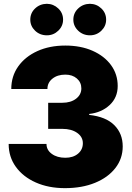

<svg xmlns="http://www.w3.org/2000/svg" viewBox="-20 -976 691 1006"><path d="M320.3 9.8Q234.4 9.8 167.7 -19.8Q101.1 -49.3 63.2 -101.6Q25.4 -153.8 25.4 -221.7H223.6Q223.6 -189.9 251.5 -169.7Q279.3 -149.4 322.3 -149.4Q363.3 -149.4 388.7 -170.7Q414.1 -191.9 414.1 -225.6Q414.1 -258.8 384.3 -279.8Q354.5 -300.8 306.6 -300.8H232.4V-437.5H306.6Q350.6 -437.5 378.4 -458.7Q406.2 -480 406.2 -512.7Q406.2 -544.4 382.8 -564.7Q359.4 -585 322.3 -585Q281.2 -585 254.9 -564Q228.5 -543 228.5 -509.8H39.1Q39.1 -576.7 75.4 -627.9Q111.8 -679.2 175.8 -708.3Q239.7 -737.3 322.3 -737.3Q402.8 -737.3 464.8 -710Q526.9 -682.6 561.8 -634.8Q596.7 -586.9 596.7 -525.4Q596.7 -464.8 554.4 -425.5Q512.2 -386.2 447.3 -378.9V-374Q535.2 -364.3 579.1 -320.1Q623 -275.9 623 -209Q623 -145 584.5 -95.5Q545.9 -45.9 477.8 -18.1Q409.7 9.8 320.3 9.8ZM225.6 -791Q189 -791 163.8 -815.2Q138.7 -839.4 138.7 -873Q138.7 -907.7 163.8 -931.6Q189 -955.6 225.6 -956.1Q260.3 -955.6 285.4 -931.6Q310.5 -907.7 310.5 -873Q310.5 -839.4 285.4 -815.2Q260.3 -791 225.6 -791ZM451.2 -791Q415 -791 389.6 -815.2Q364.3 -839.4 364.3 -873Q364.3 -907.7 389.6 -931.6Q415 -955.6 451.2 -956.1Q486.3 -955.6 511.2 -931.6Q536.1 -907.7 536.1 -873Q536.1 -839.4 511.2 -815.2Q486.3 -791 451.2 -791Z"/></svg>

Font: Inter Tight Black
Style: Regular
Weight: 900
Designer: Rasmus Andersson
Foundry: rsms
Version: Version 3.004; ttfautohint (v1.8.4.7-5d5b)